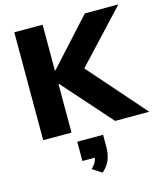

<svg xmlns="http://www.w3.org/2000/svg" viewBox="-141 -811 1043 1212"><g transform="rotate(-15 380.5 -205.0)"><path d="M68 0V-705H253V-405H256L529 -705H748L398 -330L402 -409L761 0H538L256 -318H253V0ZM377 295 316 255Q338 235 347 214Q356 193 356 171L391 191H273V65H442V143Q442 189 427.5 227Q413 265 377 295Z"/></g></svg>

Font: Nunito Sans 11pt Black
Style: Regular
Weight: 900
Version: Version 3.101;gftools[0.9.27]